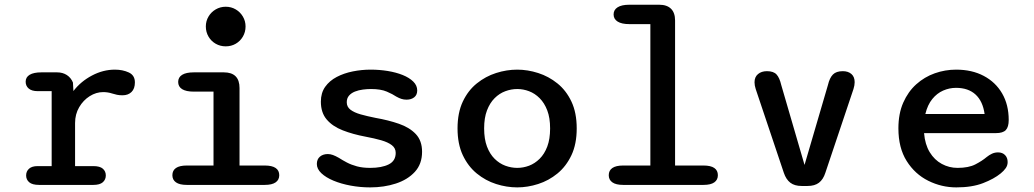

<svg xmlns="http://www.w3.org/2000/svg" viewBox="-20 -782 4373 812"><path d="M297.5 -79.5H375Q402.5 -79.5 415 -68.5Q427.5 -57.5 427.5 -40Q427.5 -22.5 414.8 -11.2Q402 0 375 0H145.5Q116.5 0 103.5 -11.2Q90.5 -22.5 90.5 -40Q90.5 -57.5 102.8 -68.5Q115 -79.5 139 -79.5H198.5V-396.5H139.5Q114.5 -396.5 101.5 -407.5Q88.5 -418.5 88.5 -436.5Q88.5 -455.5 105.5 -465.8Q122.5 -476 155 -476H221.5Q245 -476 262.5 -464.8Q280 -453.5 288.5 -433L290.5 -397Q321.5 -437.5 368.8 -462.5Q416 -487.5 466 -487.5Q499 -487.5 524.8 -475.5Q550.5 -463.5 550.5 -433.5Q550.5 -407 536.2 -393Q522 -379 498 -379Q484.5 -379 474.5 -381.2Q464.5 -383.5 454.5 -386.5Q445.5 -389.5 435.8 -391Q426 -392.5 416.5 -392.5Q386.5 -392.5 359.2 -375.2Q332 -358 314.8 -328.5Q297.5 -299 297.5 -261.5Z M770 -82H883V-394.5H799.5Q767 -394.5 750.2 -405Q733.5 -415.5 733.5 -435.5Q733.5 -455 750.2 -465.5Q767 -476 799.5 -476H926.5Q993 -476 993 -409.5V-82H1099.5Q1130.5 -82 1145.8 -71.5Q1161 -61 1161 -41Q1161 -21.5 1145.8 -10.8Q1130.5 0 1099.5 0H770Q739.5 0 724.2 -10.8Q709 -21.5 709 -41Q709 -61 724.2 -71.5Q739.5 -82 770 -82ZM850.5 -670Q850.5 -693 861.8 -712Q873 -731 892.2 -742.2Q911.5 -753.5 934.5 -753.5Q958 -753.5 977 -742.2Q996 -731 1007.2 -712Q1018.5 -693 1018.5 -670Q1018.5 -646.5 1007.2 -627.2Q996 -608 977 -597Q958 -586 934.5 -586Q911.5 -586 892.2 -597Q873 -608 861.8 -627.2Q850.5 -646.5 850.5 -670Z M1545.5 10.5Q1503.5 10.5 1463 3Q1422.5 -4.5 1390.2 -18Q1358 -31.5 1339 -49.5Q1320 -67.5 1320 -88.5Q1320 -108.5 1333 -119.5Q1346 -130.5 1366.5 -130.5Q1377 -130.5 1388 -126.5Q1399 -122.5 1413 -114.5Q1428.5 -104.5 1447 -94.8Q1465.5 -85 1489.5 -78.5Q1513.5 -72 1545.5 -72Q1594.5 -72 1624 -86.8Q1653.5 -101.5 1653.5 -135.5Q1653.5 -155.5 1637.2 -168Q1621 -180.5 1592.2 -188.8Q1563.5 -197 1526 -204Q1472.5 -214 1429.5 -230.8Q1386.5 -247.5 1361.8 -276.5Q1337 -305.5 1337 -352Q1337 -389 1355.2 -414.8Q1373.5 -440.5 1404 -456.5Q1434.5 -472.5 1472 -480Q1509.5 -487.5 1547.5 -487.5Q1584.5 -487.5 1619.8 -481.8Q1655 -476 1683 -464.8Q1711 -453.5 1727.8 -437Q1744.5 -420.5 1744.5 -399.5Q1744.5 -380.5 1731.8 -370.5Q1719 -360.5 1699.5 -360.5Q1687.5 -360.5 1677.5 -363.8Q1667.5 -367 1656 -373.5Q1641.5 -383.5 1616 -394.5Q1590.5 -405.5 1549 -405.5Q1532.5 -405.5 1514.8 -403.2Q1497 -401 1481.2 -394.8Q1465.5 -388.5 1456 -377.5Q1446.5 -366.5 1446.5 -349.5Q1446.5 -330 1462.2 -318Q1478 -306 1505.5 -298.2Q1533 -290.5 1568 -283.5Q1622.5 -274 1667.2 -258.5Q1712 -243 1738.5 -215Q1765 -187 1765 -140Q1765 -88.5 1734.5 -55.2Q1704 -22 1654.2 -5.8Q1604.5 10.5 1545.5 10.5Z M2167.5 10.5Q2122.5 10.5 2078 -3.8Q2033.5 -18 1996.5 -48.2Q1959.5 -78.5 1937.2 -125.8Q1915 -173 1915 -239Q1915 -305 1937.2 -352.2Q1959.5 -399.5 1996.5 -429.2Q2033.5 -459 2078 -473.2Q2122.5 -487.5 2167.5 -487.5Q2211.5 -487.5 2256 -473.2Q2300.5 -459 2337.5 -429.2Q2374.5 -399.5 2396.8 -352.2Q2419 -305 2419 -239Q2419 -173 2396.8 -125.8Q2374.5 -78.5 2337.5 -48.2Q2300.5 -18 2256 -3.8Q2211.5 10.5 2167.5 10.5ZM2167.5 -72Q2193 -72 2217.5 -81.2Q2242 -90.5 2262.2 -110.5Q2282.5 -130.5 2294.5 -162.2Q2306.5 -194 2306.5 -239Q2306.5 -283.5 2294.5 -315Q2282.5 -346.5 2262.2 -366.8Q2242 -387 2217.5 -396.2Q2193 -405.5 2167.5 -405.5Q2142 -405.5 2117 -396.2Q2092 -387 2071.8 -366.8Q2051.5 -346.5 2039.5 -315Q2027.5 -283.5 2027.5 -239Q2027.5 -194 2039.5 -162.2Q2051.5 -130.5 2071.8 -110.5Q2092 -90.5 2117 -81.2Q2142 -72 2167.5 -72Z M2615.5 0Q2585 0 2569.8 -10.8Q2554.5 -21.5 2554.5 -41Q2554.5 -61 2569.8 -71.5Q2585 -82 2615.5 -82H2730.5V-680H2641.5Q2609 -680 2592 -690.8Q2575 -701.5 2575 -721Q2575 -740.5 2592 -751.2Q2609 -762 2641.5 -762H2768Q2800.5 -762 2817.8 -745Q2835 -728 2835 -695.5V-82H2955Q2986 -82 3001 -71.5Q3016 -61 3016 -41Q3016 -21.5 3001 -10.8Q2986 0 2955 0Z M3370 4.5Q3340.5 4.5 3322.5 -9.2Q3304.5 -23 3295 -51L3176 -405.5Q3171 -421 3171 -434Q3171 -456.5 3185.8 -468.8Q3200.5 -481 3223.5 -481Q3251.5 -481 3264.2 -467Q3277 -453 3284 -422.5L3382.5 -84.5L3481.5 -422.5Q3488.5 -452.5 3502.5 -466.8Q3516.5 -481 3544.5 -481Q3567 -481 3580.8 -469Q3594.5 -457 3594.5 -434.5Q3594.5 -421 3589.5 -405.5L3470.5 -51Q3461.5 -23 3443.5 -9.2Q3425.5 4.5 3395.5 4.5Z M4024.5 10.5Q3962 10.5 3905.8 -17.5Q3849.5 -45.5 3814.5 -101Q3779.5 -156.5 3779.5 -239Q3779.5 -301.5 3800 -348Q3820.5 -394.5 3855 -425.5Q3889.5 -456.5 3933.2 -472Q3977 -487.5 4023.5 -487.5Q4090.5 -487.5 4140.5 -461Q4190.5 -434.5 4218.2 -386.8Q4246 -339 4246 -274.5Q4246 -245 4233.8 -232Q4221.5 -219 4191.5 -219H3888Q3892 -171 3912 -138.2Q3932 -105.5 3963 -88.8Q3994 -72 4029.5 -72Q4076.5 -72 4105 -86.8Q4133.5 -101.5 4153 -118Q4163.5 -126.5 4175.2 -132Q4187 -137.5 4201 -137.5Q4219.5 -137.5 4230.5 -126.2Q4241.5 -115 4241.5 -96.5Q4241.5 -82.5 4233.5 -71Q4225.5 -59.5 4212 -48.5Q4184 -25.5 4137.5 -7.5Q4091 10.5 4024.5 10.5ZM3893.5 -300H4144Q4136.5 -354 4105.8 -382.2Q4075 -410.5 4023 -410.5Q3995 -410.5 3968.8 -399Q3942.5 -387.5 3922.8 -363.2Q3903 -339 3893.5 -300Z"/></svg>

Font: Sono ExtraLight Monospace Medium
Style: Regular
Weight: 500
Version: Version 2.112